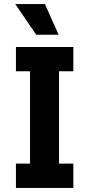

<svg xmlns="http://www.w3.org/2000/svg" viewBox="-20 -920 436 940"><path d="M58 0V-119H127V-571H58V-690H339V-571H269V-119H339V0ZM55 -900H200L267 -750H157Z"/></svg>

Font: Radio Canada Condensed
Style: Bold
Weight: 700
Width: 3
Designer: Charles Daoud, Etienne Aubert Bonn, Alexandre Saumier Demers, Jacques Le Bailly
Foundry: Radio-Canada
Version: Version 2.104; ttfautohint (v1.8.4.7-5d5b);gftools[0.9.28.de